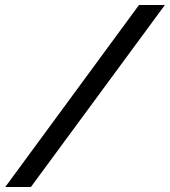

<svg xmlns="http://www.w3.org/2000/svg" viewBox="-20 -672 676 764"><path d="M1 72H103L636 -652H533Z"/></svg>

Font: Charger Pro
Style: ExBdExtObl
Weight: 400
Designer: Jasper
Foundry: Cannot Into Space Fonts
Version: Version 1.09